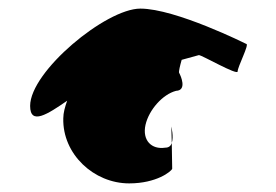

<svg xmlns="http://www.w3.org/2000/svg" viewBox="-20 -720 642 446"><path d="M50 -474C50 -428 91 -455 136 -486C131 -472 127 -458 127 -445C125 -362 198 -294 280 -294C344 -294 378 -322 380 -328L379 -388C377 -381 372 -377 364 -377C332 -372 310 -394 318 -430C326 -465 358 -501 389 -509C415 -510 400 -544 396 -551C395 -554 398 -567 402 -581L442 -592C449 -592 532 -544 532 -554C532 -565 560 -618 552 -618C552 -618 388 -700 306 -700C226 -700 50 -554 50 -474ZM378 -426 379 -388C384 -402 378 -426 378 -426Z"/></svg>

Font: Ampere
Style: Regular
Weight: 400
Version: Version 1